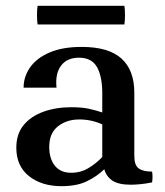

<svg xmlns="http://www.w3.org/2000/svg" viewBox="-20 -624 565 659"><path d="M191 15Q123 15 79.5 -19.5Q36 -54 36 -117Q36 -164 61 -194.5Q86 -225 129 -240.5Q172 -256 225 -256Q261 -256 286 -250.5Q311 -245 331 -238V-197Q294 -214 252 -214Q209 -214 179 -190.5Q149 -167 149 -120Q149 -79 168.5 -55Q188 -31 224 -31Q257 -31 283.5 -47Q310 -63 331 -85L338 -43Q312 -18 277.5 -1.5Q243 15 191 15ZM441 -306V-89Q441 -57 456 -46Q471 -35 502 -35Q505 -17 502 2Q483 6 463.5 8Q444 10 429 10Q387 10 366 -4Q345 -18 338 -43L331 -85V-304Q331 -361 313 -393.5Q295 -426 251 -426Q210 -426 189.5 -398.5Q169 -371 174 -323H61Q61 -361 83.5 -393Q106 -425 150.5 -444Q195 -463 260 -463Q353 -463 397 -423Q441 -383 441 -306ZM407 -540H109Q107 -553 107 -572Q107 -591 109 -604H407Q409 -591 409 -572Q409 -553 407 -540Z"/></svg>

Font: Poltawski Nowy Medium
Style: Regular
Weight: 500
Version: Version 1.001;gftools[0.9.25]